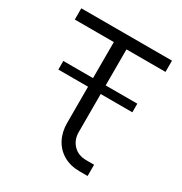

<svg xmlns="http://www.w3.org/2000/svg" viewBox="-164 -823 898 946"><g transform="rotate(30 285.0 -350.0)"><path d="M422 0Q369 0 330 -22.5Q291 -45 270 -85Q249 -125 249 -176V-382H80V-431H249V-636H27V-700H543V-636H321V-431H501V-382H321V-166Q321 -122 348.5 -93Q376 -64 423 -64H467V0Z"/></g></svg>

Font: MuseoModerno Thin Light
Style: Regular
Weight: 300
Version: Version 1.003